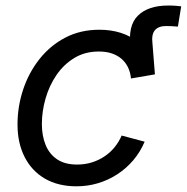

<svg xmlns="http://www.w3.org/2000/svg" viewBox="-20 -653 666 685"><path d="M456.5 -377.4 446.3 -481.9Q435.1 -560.5 471.7 -596.9Q508.3 -633.3 580.1 -633.3Q596.7 -633.3 607.9 -632.3Q619.1 -631.3 626.5 -630.4L614.7 -558.1Q605 -559.1 592.5 -559.6Q580.1 -560.1 572.3 -560.1Q545.4 -560.1 532.7 -545.2Q520 -530.3 523.9 -498.5L532.7 -387.7ZM252.9 11.7Q187.5 11.7 140.4 -15.6Q93.3 -43 67.9 -92.8Q42.5 -142.6 42.5 -209Q42.5 -272.9 62.5 -333.3Q82.5 -393.6 120.6 -441.9Q158.7 -490.2 212.6 -518.6Q266.6 -546.9 334.5 -546.9Q376 -546.9 410.6 -535.9Q445.3 -524.9 471.2 -503.9Q497.1 -482.9 513.2 -453.6Q529.3 -424.3 532.7 -387.7L447.3 -373Q445.3 -394.5 437 -412.1Q428.7 -429.7 414.3 -442.4Q399.9 -455.1 379.6 -462.2Q359.4 -469.2 332.5 -469.2Q283.2 -469.2 245.4 -446.3Q207.5 -423.3 181.6 -385.5Q155.8 -347.7 142.6 -301.8Q129.4 -255.9 129.4 -210.4Q129.4 -168.9 142.6 -136.2Q155.8 -103.5 183.6 -84.7Q211.4 -65.9 254.9 -65.9Q283.2 -65.9 308.1 -73.7Q333 -81.5 353.5 -95.5Q374 -109.4 389.2 -128.2Q404.3 -147 414.1 -169.4L496.1 -147.5Q480.5 -110.8 455.6 -81.5Q430.7 -52.2 398.9 -31.5Q367.2 -10.7 330.1 0.5Q293 11.7 252.9 11.7Z"/></svg>

Font: Inter 18pt
Style: Italic
Weight: 400
Italic angle: -9.3988°
Designer: Rasmus Andersson
Foundry: rsms
Version: Version 4.001;git-66647c0bb